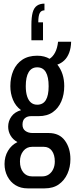

<svg xmlns="http://www.w3.org/2000/svg" viewBox="-20 -846 412 1058"><path d="M132 192Q94 192 65.5 174.5Q37 157 21 126Q5 95 5 58Q5 17 24 -15Q43 -47 76 -63Q51 -77 38 -99.5Q25 -122 25 -148Q25 -179 43 -204Q61 -229 96 -239Q66 -261 51.5 -296Q37 -331 37 -371Q37 -419 53.5 -457Q70 -495 103 -517Q136 -539 185 -539Q206 -539 223 -534.5Q240 -530 253 -522Q271 -533 283.5 -556.5Q296 -580 300 -616H372Q371 -581 361 -555Q351 -529 334 -513Q317 -497 296 -490Q315 -466 324.5 -436.5Q334 -407 334 -372Q334 -325 318 -287.5Q302 -250 271 -228Q240 -206 193 -206H151Q130 -206 117 -194.5Q104 -183 104 -159Q104 -136 120 -124.5Q136 -113 159 -113H248Q307 -113 337.5 -71.5Q368 -30 368 31Q368 75 351.5 111.5Q335 148 304 170Q273 192 226 192ZM157 126H212Q234 126 249.5 115Q265 104 273.5 85.5Q282 67 282 44Q282 7 266 -15Q250 -37 221 -37H157Q127 -37 108.5 -14Q90 9 90 44Q90 81 108 103.5Q126 126 157 126ZM185 -269Q217 -269 232.5 -294.5Q248 -320 248 -371Q248 -422 232.5 -448.5Q217 -475 185 -475Q154 -475 138 -448.5Q122 -422 122 -371Q122 -338 129.5 -315Q137 -292 151 -280.5Q165 -269 185 -269ZM225 -826V-789Q207 -789 199 -774Q191 -759 191 -723H217V-624H153V-708Q153 -751 160 -777Q167 -803 183.5 -814.5Q200 -826 225 -826Z"/></svg>

Font: Archivo ExtraCondensed Medium
Style: Regular
Weight: 500
Width: 2
Designer: Hector Gatti
Foundry: Omnibus-Type
Version: Version 2.001